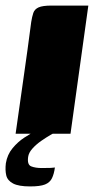

<svg xmlns="http://www.w3.org/2000/svg" viewBox="-35 -480 350 689"><path d="M21 0Q35 -100 49.5 -200.5Q64 -301 77 -401Q80 -420 84.5 -433.5Q89 -447 103.5 -453.5Q118 -460 150 -460H282L218 0ZM73 189Q32 189 12 178.5Q-8 168 -12.5 149.5Q-17 131 -14 106Q-9 75 10 52Q29 29 52 14Q75 -1 92 -9H173Q164 -6 147.5 3.5Q131 13 113 25.5Q95 38 81.5 53Q68 68 66 83Q62 111 77 117Q92 123 115 123Q138 123 147 122.5Q156 122 158 121.5Q160 121 162 121Q159 144 151.5 159.5Q144 175 126.5 182Q109 189 73 189Z"/></svg>

Font: Genos ExtraBold
Style: Italic
Weight: 800
Italic angle: -8°
Version: Version 1.010